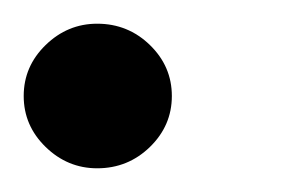

<svg xmlns="http://www.w3.org/2000/svg" viewBox="-21 -133 239 162"><path d="M61 9Q36 9 17.5 -9Q-1 -27 -1 -52Q-1 -77 17.5 -95Q36 -113 61 -113Q87 -113 105.5 -95Q124 -77 124 -52Q124 -27 105.5 -9Q87 9 61 9Z"/></svg>

Font: Manuale
Style: Italic
Weight: 400
Italic angle: -11°
Designer: Eduardo Tunni / Pablo Cosgaya
Foundry: Eduardo Tunni / Pablo Cosgaya
Version: Version 1.002